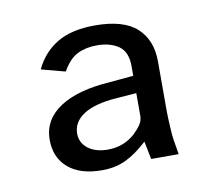

<svg xmlns="http://www.w3.org/2000/svg" viewBox="-49 -787 507 447"><g transform="rotate(-10 204.5 -563.5)"><path d="M159.5 -396Q107.5 -396 79.2 -420.5Q51 -445 51 -486.5Q51 -534 93.2 -562Q135.5 -590 213.5 -595L268.5 -600V-623Q268.5 -656.5 248.8 -670.5Q229 -684.5 197 -684.5Q171 -684.5 151.2 -674.8Q131.5 -665 115.5 -637L59 -652Q77 -690 111.2 -710.5Q145.5 -731 200.5 -731Q268.5 -731 299.8 -702.2Q331 -673.5 331 -623Q331 -583 331 -555.2Q331 -527.5 331 -505.5Q331 -498 331.5 -486Q332 -474 332.8 -461.2Q333.5 -448.5 335 -438L341 -402H276L267.5 -444.5Q241 -420 216.2 -408Q191.5 -396 159.5 -396ZM181 -441Q218.5 -441 245.5 -465.5Q256 -475.5 262.2 -484.8Q268.5 -494 268.5 -505.5V-559L222.5 -555.5Q170 -552 143.2 -534.8Q116.5 -517.5 116.5 -490Q116.5 -468 134.2 -454.5Q152 -441 181 -441Z"/></g></svg>

Font: Public Sans Thin
Style: Regular
Weight: 400
Version: Version 2.001